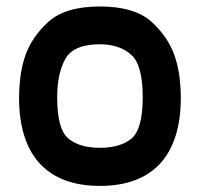

<svg xmlns="http://www.w3.org/2000/svg" viewBox="-20 -579 630 605"><path d="M294.9 -558.6Q403.3 -558.6 457 -510.7Q510.7 -461.9 531.2 -400.4Q542 -367.2 545.9 -334Q549.8 -299.8 549.8 -272.5Q549.8 -135.7 485.4 -64.5Q419.9 6.8 294.9 6.8Q169.9 6.8 104.5 -64.5Q40 -135.7 40 -272.5Q40 -299.8 43.9 -334Q47.9 -367.2 58.6 -400.4Q79.1 -461.9 132.8 -510.7Q186.5 -558.6 294.9 -558.6ZM294.9 -113.3Q359.4 -113.3 394.5 -142.6Q429.7 -171.9 429.7 -272.5Q429.7 -376 392.6 -407.2Q355.5 -439.5 294.9 -439.5Q210.9 -439.5 185.5 -392.6Q160.2 -346.7 160.2 -272.5Q160.2 -171.9 195.3 -142.6Q230.5 -113.3 294.9 -113.3Z"/></svg>

Font: Seiden_Sans_Regular
Style: Regular
Weight: 400
Designer: Kevin Beronilla
Version: Version 1.0